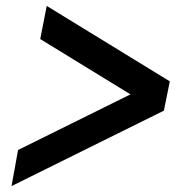

<svg xmlns="http://www.w3.org/2000/svg" viewBox="-20 -615 645 649"><path d="M19 14 534 -241 554 -340 138 -595 116 -483 421 -296 41 -108Z"/></svg>

Font: Uncut Sans Semibold Italic
Style: Regular
Weight: 600
Italic angle: -11°
Designer: Kasper Nordkvist
Foundry: UNCUT.wtf
Version: Version 1.304;Glyphs 3.2 (3246)